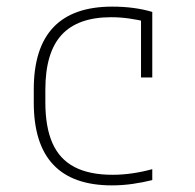

<svg xmlns="http://www.w3.org/2000/svg" viewBox="-20 -550 590 580"><path d="M318 10Q82 10 82 -240V-280Q82 -530 319 -530Q386 -530 440 -514V-316H406V-506L422 -484Q399 -490 371 -494Q343 -498 316 -498Q215 -498 166 -444.5Q117 -391 117 -279V-241Q117 -166 138.5 -117.5Q160 -69 205 -45.5Q250 -22 320 -22Q350 -22 380.5 -26.5Q411 -31 440 -39V-6Q412 1 381 5.5Q350 10 318 10Z"/></svg>

Font: M PLUS Code Latin SemiExpanded ExtraLight
Style: Regular
Weight: 250
Width: 6
Designer: Coji Morishita
Foundry: UNDERFOREST DESIGN
Version: Version 1.002; ttfautohint (v1.8.3)